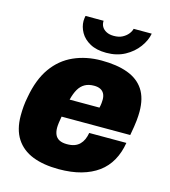

<svg xmlns="http://www.w3.org/2000/svg" viewBox="-110 -813 808 913"><g transform="rotate(15 294.0 -356.5)"><path d="M263 12Q188 12 134.5 -9Q81 -30 52 -74.5Q23 -119 23 -188Q23 -211 25 -234Q27 -257 32 -281Q48 -371 88.5 -428Q129 -485 190.5 -512.5Q252 -540 327 -540Q403 -540 456 -520.5Q509 -501 536.5 -459.5Q564 -418 564 -351Q564 -332 561.5 -306.5Q559 -281 550 -233H212Q209 -217 207 -202Q205 -187 205 -177Q205 -157 211.5 -142.5Q218 -128 232.5 -120.5Q247 -113 270 -113Q292 -113 307 -118.5Q322 -124 332.5 -134.5Q343 -145 349.5 -159.5Q356 -174 359 -192H542Q534 -143 512.5 -104.5Q491 -66 456 -40.5Q421 -15 373 -1.5Q325 12 263 12ZM228 -321H375Q378 -334 379 -344Q380 -354 380 -361Q380 -379 373.5 -391Q367 -403 354.5 -409Q342 -415 324 -415Q297 -415 278.5 -404.5Q260 -394 248 -373.5Q236 -353 228 -321ZM338 -581Q290 -581 258 -598.5Q226 -616 210.5 -643.5Q195 -671 195 -700Q195 -707 196 -713Q197 -719 198 -725H287Q286 -709 293 -696.5Q300 -684 315 -676Q330 -668 352 -668Q377 -668 394 -677Q411 -686 421.5 -699Q432 -712 435 -725H524Q518 -691 493.5 -657.5Q469 -624 429.5 -602.5Q390 -581 338 -581Z"/></g></svg>

Font: Archivo SemiCondensed Black
Style: Italic
Weight: 900
Width: 4
Italic angle: -10°
Designer: Hector Gatti
Foundry: Omnibus-Type
Version: Version 2.001